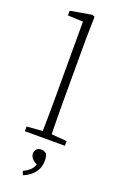

<svg xmlns="http://www.w3.org/2000/svg" viewBox="-184 -792 676 1077"><g transform="rotate(20 154.0 -253.5)"><path d="M35 0V-28L147 -37H162L274 -28V0ZM128 0Q129 -29 129.5 -65.5Q130 -102 130.5 -140.5Q131 -179 131 -212V-689L40 -693V-721L167 -743L183 -737L180 -599V-212Q180 -179 180.5 -140.5Q181 -102 181.5 -65.5Q182 -29 183 0ZM197 120Q197 144 187.5 166Q178 188 158 206Q138 224 109 236L100 213Q130 199 145.5 181.5Q161 164 166 135L173 157Q144 146 132 131.5Q120 117 120 103Q120 87 129.5 76Q139 65 157 65Q167 65 175 68.5Q183 72 190 78Q194 88 195.5 96.5Q197 105 197 120Z"/></g></svg>

Font: Source Serif 4 18pt Light
Style: Regular
Weight: 300
Designer: Frank Grießhammer
Foundry: Adobe Systems Incorporated
Version: Version 4.004;hotconv 1.0.116;makeotfexe 2.5.65601